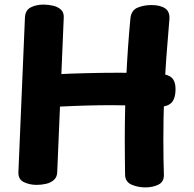

<svg xmlns="http://www.w3.org/2000/svg" viewBox="-20 -802 846 836"><path d="M88.6 -726Q90.3 -758.1 114.4 -770.1Q138.6 -782 168.8 -782Q190.9 -782 211.5 -777.1Q232.1 -772.2 245.3 -760.1Q258.6 -748 257.6 -726L229.1 -52Q228.3 -31 215.1 -18.9Q201.9 -6.8 181.7 -1.9Q161.4 3 139.3 3Q109.3 3 84.2 -8.9Q59.1 -20.9 60.1 -52ZM154.3 -332.8Q124.7 -331 111.5 -349.4Q98.3 -367.8 98.3 -399Q98.3 -436 113.5 -454Q128.7 -472 155.3 -473.8Q216.7 -478.8 285.8 -481.3Q355 -483.8 424.8 -484.8Q494.6 -485.8 560 -484.8Q625.4 -483.8 680.3 -479.8Q713.6 -478 728.9 -462.3Q744.3 -446.7 744.3 -415.2Q744.3 -370.9 724.7 -352.9Q705.1 -335 663.3 -337.6Q591.9 -341.6 531.8 -343.1Q471.8 -344.6 413.9 -343.7Q356 -342.8 293.2 -340.3Q230.4 -337.8 154.3 -332.8ZM547.8 -721Q551.3 -757.1 578.7 -768.6Q606 -780 638.8 -780Q677.7 -780 699 -765.6Q720.3 -751.1 717.6 -718Q710.3 -635 704.3 -552.2Q698.3 -469.4 694.8 -381.2Q691.3 -293 691.3 -194Q691.3 -152 691.9 -111.6Q692.6 -71.1 693.6 -41Q694.3 -9.9 669.4 2.1Q644.6 14 613.3 14Q580.8 14 553.1 2.1Q525.3 -9.9 524.6 -41Q524.3 -71.1 523.8 -110.6Q523.3 -150 523.3 -192Q523.3 -330 529.8 -465.6Q536.3 -601.1 547.8 -721Z"/></svg>

Font: Playpen Sans
Style: Regular
Weight: 400
Designer: Laura Meseguer, Veronika Burian, José Scaglione, Kostas Bartsokas, Vera Evstafieva, Tom Grace, Yorlmar Campos
Foundry: TypeTogether
Version: Version 2.000